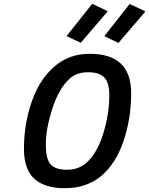

<svg xmlns="http://www.w3.org/2000/svg" viewBox="-20 -979 785 1010"><path d="M603 -753 529 -789 662 -958 745 -919ZM405 -754 330 -789 465 -959 547 -920ZM435 -123Q491 -173 523 -276Q555 -379 555 -479Q555 -543 529 -571Q503 -599 443.5 -599Q384 -599 347 -566Q289 -513 255 -406.5Q221 -300 221 -220.5Q221 -141 247 -113.5Q273 -86 333 -86Q393 -86 435 -123ZM506 -48Q430 11 322 11Q214 11 160 -39Q106 -89 106 -196Q106 -326 146.5 -443Q187 -560 264 -627Q341 -696 452 -696Q670 -696 670 -489Q670 -353 628.5 -233Q587 -113 506 -48Z"/></svg>

Font: Titillium Web SemiBold
Style: Italic
Weight: 600
Italic angle: -13°
Version: Version 1.002;PS 57.000;hotconv 1.0.70;makeotf.lib2.5.55311